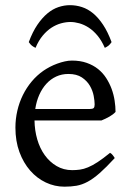

<svg xmlns="http://www.w3.org/2000/svg" viewBox="-20 -701 502 736"><path d="M242.2 -417.5Q216.8 -417.5 195.6 -407.7Q174.3 -397.9 158 -380.1Q141.6 -362.3 130.6 -337.6Q119.6 -313 115.2 -283.2H324.2Q335.4 -283.2 339.1 -286.9Q342.8 -290.5 342.8 -300.8Q342.8 -314 339.1 -333.7Q335.4 -353.5 324.5 -372.3Q313.5 -391.1 293.7 -404.3Q273.9 -417.5 242.2 -417.5ZM422.9 -272Q414.1 -262.2 399.4 -253.9Q384.8 -245.6 369.1 -239.3H112.3Q112.8 -201.2 122.8 -166.7Q132.8 -132.3 151.6 -106.2Q170.4 -80.1 197 -64.5Q223.6 -48.8 256.8 -48.8Q272 -48.8 286.4 -50.8Q300.8 -52.7 317.4 -59.6Q334 -66.4 354.2 -79.6Q374.5 -92.8 401.9 -115.2Q408.2 -111.8 412.8 -105.5Q417.5 -99.1 419.9 -95.2Q387.2 -59.6 362.5 -37.8Q337.9 -16.1 316.2 -4.4Q294.4 7.3 273.2 11Q252 14.6 227.1 14.6Q189.5 14.6 155.5 -1.5Q121.6 -17.6 95.7 -47.1Q69.8 -76.7 54.4 -118.4Q39.1 -160.2 39.1 -211.9Q39.1 -244.6 46.4 -276.4Q53.7 -308.1 67.6 -336.4Q81.5 -364.7 101.6 -388.7Q121.6 -412.6 147 -430.2Q157.7 -437.5 171.1 -444.6Q184.6 -451.7 199.2 -457Q213.9 -462.4 228.3 -465.6Q242.7 -468.8 255.9 -468.8Q287.6 -468.8 312.5 -460Q337.4 -451.2 356 -436.3Q374.5 -421.4 387.2 -401.6Q399.9 -381.8 408 -359.9Q416 -337.9 419.4 -315.2Q422.9 -292.5 422.9 -272ZM90.3 -539.6Q105 -579.1 123.3 -606Q141.6 -632.8 161.9 -649.7Q182.1 -666.5 204.1 -673.8Q226.1 -681.2 248 -681.2Q272 -681.2 294.4 -673.8Q316.9 -666.5 337.2 -649.7Q357.4 -632.8 375.2 -606Q393.1 -579.1 407.7 -539.6Q401.9 -530.8 396 -526.1Q390.1 -521.5 381.8 -517.6Q369.6 -545.4 353.8 -564.5Q337.9 -583.5 320.3 -595Q302.7 -606.4 284.4 -611.6Q266.1 -616.7 250 -616.7Q232.9 -616.7 214.1 -611.6Q195.3 -606.4 177.5 -595Q159.7 -583.5 143.8 -564.5Q127.9 -545.4 116.2 -517.6Q107.9 -521.5 102.1 -526.1Q96.2 -530.8 90.3 -539.6Z"/></svg>

Font: Gentium Unicode
Style: Regular
Weight: 400
Version: Version 1.009